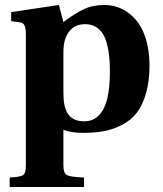

<svg xmlns="http://www.w3.org/2000/svg" viewBox="-20 -522 655 772"><path d="M234.9 -151.9Q234.9 -121.1 238.8 -101.1Q252 -34.2 317.9 -34.2Q355.5 -34.2 378.9 -59.6Q402.3 -85 412.1 -128.7Q421.9 -172.4 421.9 -236.8Q421.9 -283.7 415.8 -318.6Q409.7 -353.5 400.4 -373.3Q391.1 -393.1 377.2 -405Q363.3 -417 350.3 -420.9Q337.4 -424.8 321.8 -424.8Q263.2 -424.8 242.2 -365.2Q234.9 -344.2 234.9 -310.1ZM19 191.9Q62.5 189.5 73.2 181.9Q84 174.3 84 143.1V-380.9Q84 -409.7 78.4 -420.2Q72.8 -430.7 60.1 -432.1L24.9 -437V-473.1L216.8 -502L234.9 -433.1Q279.8 -467.3 316.2 -484.6Q352.5 -502 399.9 -502Q436 -502 468 -487.1Q500 -472.2 525.6 -443.1Q551.3 -414.1 566.2 -366.5Q581.1 -318.8 581.1 -258.8Q581.1 -194.8 567.1 -146.7Q553.2 -98.6 530 -68.6Q506.8 -38.6 471.7 -20.3Q436.5 -2 398.9 5.1Q361.3 12.2 314 12.2Q265.6 12.2 234.9 0V143.1Q234.9 174.3 248.5 181.9Q262.2 189.5 317.9 191.9V230H19Z"/></svg>

Font: Linguistics Pro
Style: Bold
Weight: 700
Designer: Stefan Peev, Context Ltd
Foundry: Stefan Peev, Context Ltd
Version: Version 001.000